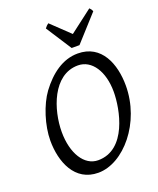

<svg xmlns="http://www.w3.org/2000/svg" viewBox="-155 -931 854 1039"><g transform="rotate(-20 272.0 -411.5)"><path d="M252 -49C172 -49 118 -137 118 -260C118 -387 178 -569 323 -569C403 -569 457 -486 457 -369C457 -269 416 -49 252 -49ZM344 -630C257 -630 184 -575 126 -497C79 -433 44 -324 44 -237C44 -115 94 15 230 15C376 15 530 -165 530 -378C530 -502 481 -630 344 -630ZM487 -838 356 -738 251 -838 240 -829C237 -826 234 -822 229 -816L324 -669H369L502 -816C497 -828 494 -831 487 -838Z"/></g></svg>

Font: Temporarium
Style: Italic
Weight: 400
Italic angle: -7°
Version: Version 1.1